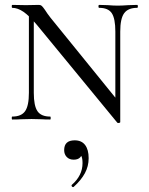

<svg xmlns="http://www.w3.org/2000/svg" viewBox="-20 -488 610 784"><path d="M98 -446 118 -443V-109Q118 -56 133 -34Q148 -12 185 -12Q187 -12 187 -6Q187 0 185 0Q163 0 151 -1L109 -2L66 -1Q53 0 30 0Q28 0 28 -6Q28 -12 30 -12Q67 -12 82.5 -34Q98 -56 98 -109ZM459 13 131 -386Q99 -424 75.5 -440Q52 -456 30 -456Q28 -456 28 -462Q28 -468 30 -468L86 -467L139 -468Q146 -468 150.5 -464Q155 -460 164 -447Q172 -434 186 -416L461 -77L471 11Q471 13 466 14Q461 15 459 13ZM471 11 451 -20V-359Q451 -412 436.5 -434Q422 -456 385 -456Q382 -456 382 -462Q382 -468 385 -468L419 -467Q445 -465 461 -465Q477 -465 505 -467L540 -468Q543 -468 543 -462Q543 -456 540 -456Q503 -456 487 -434Q471 -412 471 -359ZM278 276Q275 276 273 272.5Q271 269 273 267Q317 229 317 178Q317 158 312 149Q307 140 296 135L314 129Q316 146 307 155Q298 164 281 164Q263 164 252.5 153Q242 142 242 125Q242 85 285 85Q313 85 327.5 104Q342 123 342 158Q342 191 326.5 219.5Q311 248 281 275Q280 276 278 276Z"/></svg>

Font: Cormorant SC
Style: Regular
Weight: 400
Designer: Christian Thalmann (Catharsis Fonts)
Foundry: Catharsis Fonts
Version: Version 4.000